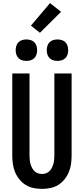

<svg xmlns="http://www.w3.org/2000/svg" viewBox="-20 -1208 540 1236"><path d="M250 8Q223 8 196 2.5Q169 -3 146 -17Q123 -31 105.5 -52.5Q88 -74 77.5 -99Q67 -124 63 -151Q59 -178 59 -205V-735H170V-205Q170 -192 171.5 -178.5Q173 -165 176.5 -152.5Q180 -140 186 -128Q192 -116 201.5 -106.5Q211 -97 224 -92.5Q237 -88 250 -88Q263 -88 276 -92.5Q289 -97 298.5 -106.5Q308 -116 314 -128Q320 -140 323.5 -152.5Q327 -165 328.5 -178.5Q330 -192 330 -205V-735H441V-205Q441 -178 437 -151Q433 -124 422.5 -99Q412 -74 394.5 -52.5Q377 -31 354 -17Q331 -3 304 2.5Q277 8 250 8ZM350 -816Q336 -816 322.5 -820Q309 -824 299 -834Q289 -844 285 -857.5Q281 -871 281 -885Q281 -899 285 -912.5Q289 -926 299 -936Q309 -946 322.5 -950Q336 -954 350 -954Q364 -954 377.5 -950Q391 -946 401 -936Q411 -926 415 -912.5Q419 -899 419 -885Q419 -871 415 -857.5Q411 -844 401 -834Q391 -824 377.5 -820Q364 -816 350 -816ZM150 -816Q136 -816 122.5 -820Q109 -824 99 -834Q89 -844 85 -857.5Q81 -871 81 -885Q81 -899 85 -912.5Q89 -926 99 -936Q109 -946 122.5 -950Q136 -954 150 -954Q164 -954 177.5 -950Q191 -946 201 -936Q211 -926 215 -912.5Q219 -899 219 -885Q219 -871 215 -857.5Q211 -844 201 -834Q191 -824 177.5 -820Q164 -816 150 -816ZM237 -997 179 -1043 302 -1188 373 -1132Z"/></svg>

Font: Iosevka Curly
Style: Bold
Weight: 700
Monospace: yes
Designer: Belleve Invis
Foundry: Belleve Invis
Version: Version 22.1.2; ttfautohint (v1.8.4)